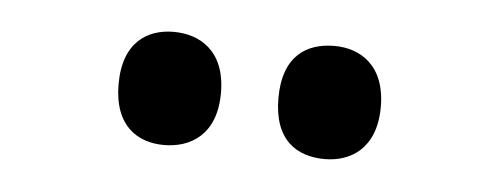

<svg xmlns="http://www.w3.org/2000/svg" viewBox="-26 -796 555 213"><g transform="rotate(5 251.5 -690.0)"><path d="M340 -627C368 -627 397 -643 397 -690C397 -737 368 -753 340 -753C309 -753 283 -737 283 -690C283 -643 309 -627 340 -627ZM161 -627C190 -627 219 -643 219 -690C219 -737 190 -753 161 -753C132 -753 105 -737 105 -690C105 -643 132 -627 161 -627Z"/></g></svg>

Font: Noto Serif Georgian Condensed Bold
Style: Regular
Weight: 700
Width: 3
Designer: Monotype Design Team, Akaki Razmadze
Foundry: Google LLC
Version: Version 2.003